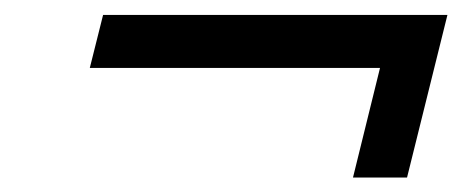

<svg xmlns="http://www.w3.org/2000/svg" viewBox="-20 -403 626 260"><path d="M458 -162.6 494.6 -311H101.6L119.6 -382.8H585.9L531.2 -162.6Z"/></svg>

Font: Andika New Basic
Style: Italic
Weight: 400
Italic angle: -14°
Designer: Victor Gaultney, Annie Olsen, Julie Remington, Don Collingsworth, Eric Hays
Foundry: SIL International
Version: Version 5.500